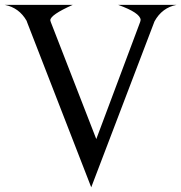

<svg xmlns="http://www.w3.org/2000/svg" viewBox="-54 -758 753 797"><path d="M-34.2 -737.8H248Q154.8 -696.3 154.8 -673.8Q154.8 -671.9 155.8 -669.9L157.2 -665.5L345.7 -180.7L527.3 -665.5L528.8 -670.4Q529.8 -672.9 529.8 -675.8Q527.3 -705.1 436.5 -737.8H678.7Q618.7 -726.1 587.4 -669.4L585.9 -665.5L324.7 19.5L58.6 -665.5L58.1 -667L56.6 -671.4Q25.4 -726.1 -34.2 -737.8Z"/></svg>

Font: Modern Antiqua
Style: Regular
Weight: 500
Version: Version 1.0